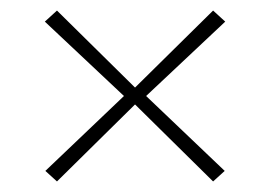

<svg xmlns="http://www.w3.org/2000/svg" viewBox="-20 -490 512 364"><path d="M66 -166 215 -308 65 -449 88 -470 236 -324 384 -470 407 -449 257 -308 406 -166 384 -146 236 -292 88 -146Z"/></svg>

Font: Athiti ExtraLight
Style: Regular
Weight: 275
Designer: CadsonDemak Team
Foundry: CadsonDemak
Version: Version 1.033